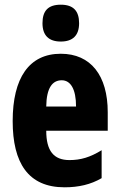

<svg xmlns="http://www.w3.org/2000/svg" viewBox="-20 -788 509 818"><path d="M239 -768C185 -768 161 -742 161 -689C161 -637 188 -611 239 -611C290 -611 317 -637 317 -689C317 -741 293 -768 239 -768ZM239 -559C104 -559 34 -456 34 -272C34 -94 100 10 255 10C315 10 367 -2 413 -29V-148C364 -118 324 -106 276 -106C209 -106 177 -145 177 -231H439V-310C439 -466 367 -559 239 -559ZM243 -446C281 -446 304 -408 304 -334H177C178 -415 204 -446 243 -446Z"/></svg>

Font: Noto Sans Devanagari ExtraCondensed ExtraBold
Style: Regular
Weight: 800
Width: 2
Designer: Jelle Bosma - Monotype Design Team
Foundry: Monotype Imaging Inc.
Version: Version 2.004